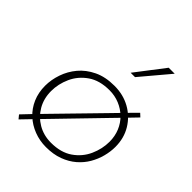

<svg xmlns="http://www.w3.org/2000/svg" viewBox="-178 -724 838 838"><g transform="rotate(45 240.5 -305.0)"><path d="M444 -376Q428 -359 404 -334.5Q380 -310 351 -280Q322 -250 290.5 -217.5Q259 -185 227.5 -152.5Q196 -120 167 -90Q138 -60 114 -35.5Q90 -11 74 6L60 -11Q75 -27 99 -52Q123 -77 152 -106.5Q181 -136 212.5 -168.5Q244 -201 275.5 -233Q307 -265 336 -295Q365 -325 389 -349.5Q413 -374 429 -390ZM244 7Q205 7 170 -6.5Q135 -20 108.5 -44.5Q82 -69 67 -103.5Q52 -138 52 -180Q52 -217 65 -255Q78 -293 104 -324Q130 -355 170.5 -374.5Q211 -394 267 -394Q321 -394 364 -370Q407 -346 432.5 -304Q458 -262 458 -208Q458 -179 450 -148.5Q442 -118 426 -90.5Q410 -63 384.5 -41Q359 -19 324 -6Q289 7 244 7ZM246 -22Q307 -22 346.5 -49.5Q386 -77 405 -119.5Q424 -162 424 -206Q424 -240 412 -269Q400 -298 378 -319.5Q356 -341 327 -353Q298 -365 265 -365Q204 -365 164.5 -337.5Q125 -310 106 -268Q87 -226 87 -182Q87 -136 108 -100Q129 -64 165 -43Q201 -22 246 -22ZM415 -617 303 -484H276L378 -617Z"/></g></svg>

Font: Josefin Sans Thin ExtraLight
Style: Italic
Weight: 250
Italic angle: -7°
Version: Version 2.000